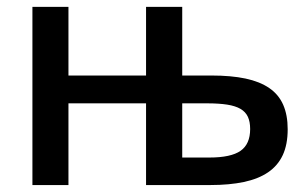

<svg xmlns="http://www.w3.org/2000/svg" viewBox="-20 -532 876 552"><path d="M399.9 0V-234.9H176.8V0H73.2V-512.2H176.8V-314.9H399.9V-512.2H503.9V-314.9H587.9Q644.5 -314.9 685.8 -306.2Q727.1 -297.4 754.2 -278.8Q781.2 -260.3 794.2 -230.7Q807.1 -201.2 807.1 -160.2Q807.1 -116.7 793 -86.2Q778.8 -55.7 750.7 -36.6Q722.7 -17.6 681.2 -8.8Q639.6 0 585 0ZM699.2 -161.1Q699.2 -182.1 692.6 -196.3Q686 -210.4 671.4 -219Q656.7 -227.5 633.1 -231.2Q609.4 -234.9 575.2 -234.9H503.9V-79.1H582Q644 -79.1 671.6 -98.4Q699.2 -117.7 699.2 -161.1Z"/></svg>

Font: Clear Sans Medium
Style: Regular
Weight: 500
Foundry: Intel Corporation
Version: Version 1.00